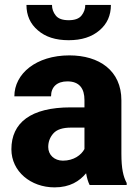

<svg xmlns="http://www.w3.org/2000/svg" viewBox="-20 -768 573 797"><path d="M505.9 0V-8.3C491.7 -35.2 483.9 -67.4 483.9 -130.4V-351.6C483.9 -475.6 391.1 -538.1 268.1 -538.1C129.9 -538.1 39.6 -461.9 39.6 -368.2H191.9C191.9 -407.7 217.3 -430.2 259.8 -430.2C310.1 -430.2 330.6 -399.9 330.6 -352.5V-322.3H273.4C107.4 -322.3 27.3 -258.3 27.3 -148.4C27.3 -56.2 107.9 9.8 206.5 9.8C270.5 9.8 310.1 -16.1 337.4 -48.8C340.8 -28.8 345.7 -12.7 352.1 0ZM241.2 -101.1C205.6 -101.1 180.2 -125 180.2 -157.7C180.2 -179.7 187.5 -198.7 202.1 -214.8C216.3 -230.5 240.7 -238.3 274.9 -238.3H330.6V-149.4C317.4 -124.5 286.1 -101.1 241.2 -101.1ZM334 -747.6C334 -731 328.6 -716.3 318.4 -703.6C308.1 -690.4 290 -684.1 265.1 -684.1C239.7 -684.1 221.7 -690.4 211.4 -703.6C201.2 -716.3 195.8 -731 195.8 -747.6H89.8C89.8 -704.1 105.5 -668.9 137.2 -642.1C168.5 -614.7 210.9 -601.1 265.1 -601.1C318.8 -601.1 361.3 -614.7 393.1 -642.1C424.8 -668.9 440.4 -704.1 440.4 -747.6Z"/></svg>

Font: Vazirmatn ExtraBold
Style: Regular
Weight: 800
Designer: Saber Rastikerdar
Foundry: Saber Rastikerdar
Version: Version 33.003